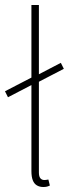

<svg xmlns="http://www.w3.org/2000/svg" viewBox="-20 -742 290 770"><path d="M12 -352 0 -376 116 -436 128 -440 224 -490 236 -466 128 -410 116 -406ZM154 8Q139 8 128 1.5Q117 -5 111.5 -19Q106 -33 106 -56V-722H136V-50Q136 -34 142 -27Q148 -20 158 -20Q161 -20 164.5 -20.5Q168 -21 174 -22L180 2Q174 5 168 6.5Q162 8 154 8Z"/></svg>

Font: SourceSans3VF
Style: Regular
Weight: 200
Designer: Paul D. Hunt
Foundry: Adobe
Version: Version 3.052;hotconv 1.1.0;makeotfexe 2.6.0